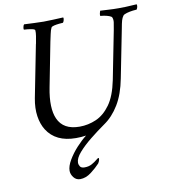

<svg xmlns="http://www.w3.org/2000/svg" viewBox="-93 -726 910 1031"><g transform="rotate(-10 361.5 -211.0)"><path d="M264 136Q264 147 270.5 157Q277 167 295 167Q318 167 335 157.5Q352 148 362.5 139Q373 130 376 130Q380 130 379 136.5Q378 143 375 150Q372 157 370 159Q351 180 321.5 202.5Q292 225 261 225Q239 225 225.5 207.5Q212 190 212 171Q212 146 231 113.5Q250 81 278 50.5Q306 20 332 0Q319 2 305 3Q291 4 277 4Q167 4 119 -72Q99 -104 92.5 -148Q86 -192 96 -245L152 -530Q152 -531 153 -533Q157 -554 160 -572.5Q163 -591 162 -603Q162 -609 149 -612Q136 -615 122 -616.5Q108 -618 102 -618Q100 -622 102 -632Q104 -642 108 -646Q136 -645 162 -643.5Q188 -642 214 -642Q240 -642 266.5 -643.5Q293 -645 321 -646Q324 -642 321.5 -632Q319 -622 315 -618Q310 -618 295 -616.5Q280 -615 266.5 -612Q253 -609 250 -603Q244 -591 240 -571.5Q236 -552 231 -530L184 -289Q173 -233 174.5 -190.5Q176 -148 189 -119Q218 -53 307 -53Q354 -53 397.5 -72Q441 -91 474.5 -137.5Q508 -184 525 -268L577 -532Q582 -558 584 -573Q586 -588 581 -600Q579 -605 567 -609.5Q555 -614 541 -616.5Q527 -619 519 -619Q517 -624 519 -633.5Q521 -643 523 -647Q550 -646 571.5 -644.5Q593 -643 623 -643Q644 -643 658.5 -643.5Q673 -644 687 -645Q701 -646 722 -647Q724 -643 723 -635Q722 -627 717 -619Q712 -619 695.5 -617Q679 -615 663 -610.5Q647 -606 642 -600Q634 -589 630 -575Q626 -561 621 -533L569 -270Q553 -186 519 -130Q485 -74 438 -42Q398 -14 357.5 18.5Q317 51 290.5 81.5Q264 112 264 136Z"/></g></svg>

Font: Amiri
Style: Italic
Weight: 400
Italic angle: 10°
Designer: Khaled Hosny
Version: Version 0.113